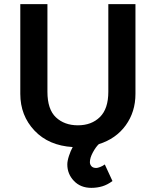

<svg xmlns="http://www.w3.org/2000/svg" viewBox="-20 -700 753 927"><path d="M209 -680V-257Q209 -172 250 -133.5Q291 -95 356 -95Q422 -95 462.5 -135Q503 -175 503 -257V-680H634V-247Q634 -160 587 -95Q540 -30 457 -4Q443 9 428.5 35.5Q414 62 414 83Q414 94 421.5 102.5Q429 111 445 111Q451 111 463 106.5Q475 102 486 94L523 174Q499 192 474 199.5Q449 207 421 207Q369 207 337 173.5Q305 140 305 94Q305 77 313 52.5Q321 28 331 10Q215 3 146.5 -69.5Q78 -142 78 -247V-680Z"/></svg>

Font: Palanquin Dark
Style: Regular
Weight: 400
Designer: Pria Ravichandran
Version: Version 1.001